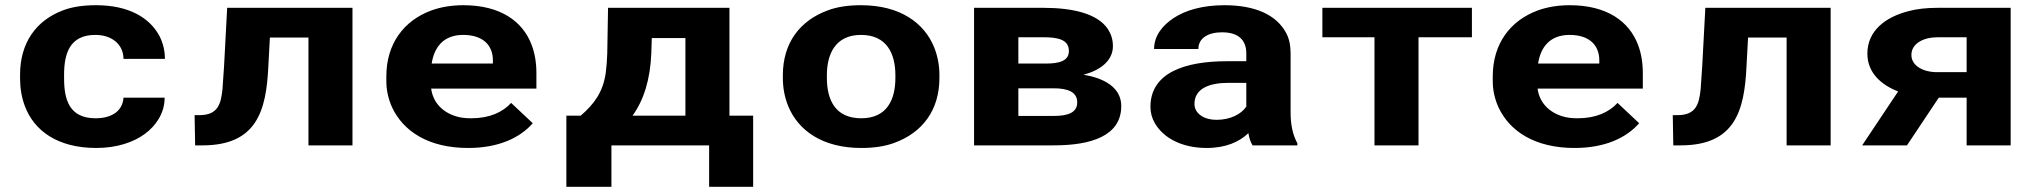

<svg xmlns="http://www.w3.org/2000/svg" viewBox="-20 -558 7811 737"><path d="M226 -257V-271C226 -353 248 -424 346 -424C411 -424 454 -386 454 -332H613C613 -363 606 -392 593 -418C555 -491 473 -538 349 -538C300 -538 257 -532 221 -518C118 -479 57 -393 57 -271V-257C57 -220 63 -184 75 -152C110 -57 200 10 350 10C428 10 493 -12 536 -44C577 -74 612 -122 612 -183H454C451 -133 410 -104 347 -104C247 -104 226 -174 226 -257Z M1333 -528H852L840 -303C838 -269 836 -240 834 -216C828 -159 817 -116 745 -116H727L729 0H757C966 0 1002 -133 1010 -303L1016 -414H1164V0H1333Z M2025 -85 1942 -163C1909 -127 1859 -104 1789 -104C1767 -104 1747 -106 1729 -112C1678 -128 1642 -165 1635 -218H2039V-278C2039 -317 2033 -353 2021 -385C1987 -476 1901 -538 1759 -538C1713 -538 1672 -531 1636 -518C1530 -479 1463 -390 1463 -265V-246C1463 -211 1471 -177 1485 -146C1528 -54 1625 10 1777 10C1894 10 1976 -29 2025 -85ZM1872 -326V-314H1637C1646 -373 1679 -424 1758 -424C1831 -424 1872 -387 1872 -326Z M2209 -114H2154V159H2327V0H2702V159H2871V-114H2780V-528H2314L2311 -353C2310 -324 2308 -299 2305 -277C2294 -203 2260 -158 2209 -114ZM2480 -353 2482 -412H2611V-114H2408C2452 -175 2476 -254 2480 -353Z M2985 -269V-259C2985 -220 2992 -185 3005 -152C3043 -58 3136 10 3286 10C3334 10 3377 4 3414 -10C3520 -49 3586 -134 3586 -259V-269C3586 -308 3579 -343 3566 -376C3528 -470 3435 -538 3285 -538C3237 -538 3194 -532 3157 -518C3051 -479 2985 -394 2985 -269ZM3417 -269V-259C3417 -176 3385 -104 3286 -104C3186 -104 3154 -175 3154 -259V-269C3154 -351 3187 -424 3285 -424C3384 -424 3417 -352 3417 -269Z M4252 -381C4252 -406 4245 -427 4233 -446C4193 -506 4098 -528 3984 -528H3719V0H4025C4166 0 4284 -35 4284 -151C4284 -224 4215 -259 4139 -271C4199 -287 4252 -322 4252 -381ZM4115 -165C4115 -125 4078 -113 4025 -113H3889V-219H4025C4079 -219 4115 -205 4115 -165ZM4083 -362C4083 -324 4046 -314 3994 -314H3889V-415H3984C4042 -415 4083 -406 4083 -362Z M4934 -128V-352C4934 -383 4929 -410 4916 -433C4879 -501 4798 -538 4680 -538C4597 -538 4530 -519 4484 -488C4445 -462 4410 -423 4410 -370H4580C4580 -412 4618 -434 4671 -434C4734 -434 4764 -404 4764 -353V-323H4689C4529 -323 4396 -279 4396 -148C4396 -125 4402 -104 4413 -85C4445 -30 4514 10 4612 10C4686 10 4738 -14 4772 -47C4775 -28 4780 -13 4788 0H4960V-8C4942 -41 4934 -79 4934 -128ZM4565 -159C4565 -218 4622 -240 4695 -240H4764V-149C4745 -120 4703 -98 4649 -98C4602 -98 4565 -122 4565 -159Z M5630 -415V-528H5056V-415H5256V0H5425V-415Z M6272 -85 6189 -163C6156 -127 6106 -104 6036 -104C6014 -104 5994 -106 5976 -112C5925 -128 5889 -165 5882 -218H6286V-278C6286 -317 6280 -353 6268 -385C6234 -476 6148 -538 6006 -538C5960 -538 5919 -531 5883 -518C5777 -479 5710 -390 5710 -265V-246C5710 -211 5718 -177 5732 -146C5775 -54 5872 10 6024 10C6141 10 6223 -29 6272 -85ZM6119 -326V-314H5884C5893 -373 5926 -424 6005 -424C6078 -424 6119 -387 6119 -326Z M7007 -528H6526L6514 -303C6512 -269 6510 -240 6508 -216C6502 -159 6491 -116 6419 -116H6401L6403 0H6431C6640 0 6676 -133 6684 -303L6690 -414H6838V0H7007Z M7266 -207 7128 0H7300L7422 -183H7529V0H7698V-528H7418C7376 -528 7338 -524 7305 -515C7220 -493 7148 -442 7148 -352C7148 -279 7201 -232 7266 -207ZM7317 -347C7317 -391 7363 -415 7418 -415H7529V-281H7415C7363 -281 7317 -305 7317 -347Z"/></svg>

Font: Asimov
Style: XWid
Weight: 500
Designer: Google
Version: Version 2.000980; 2014